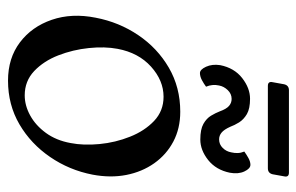

<svg xmlns="http://www.w3.org/2000/svg" viewBox="-160 -622 794 515"><g transform="rotate(90 237.5 -365.0)"><path d="M196.8 11Q136.5 11 94.2 -20.9Q52 -52.8 33.6 -106.4Q15.2 -160 28 -224.2Q40 -287 74.8 -338.4Q109.5 -389.8 162.1 -420.4Q214.8 -451 280.2 -451Q325 -451 360.1 -432.5Q395.2 -414 418.4 -381.2Q441.5 -348.5 449.8 -306.1Q458 -263.8 449 -216Q436.8 -153.2 401.5 -101.8Q366.2 -50.2 313.9 -19.6Q261.5 11 196.8 11ZM236.2 -33.8Q263.5 -33.8 290.1 -48.4Q316.8 -63 337 -90.6Q357.2 -118.2 364.2 -157Q371 -191.5 366.9 -234.4Q362.8 -277.2 347.2 -316.2Q331.8 -355.2 304.9 -380.8Q278 -406.2 240 -406.2Q196.5 -406.2 159.2 -372.6Q122 -339 111.5 -283Q105 -248.5 109.4 -205.8Q113.8 -163 129 -123.9Q144.2 -84.8 171.1 -59.2Q198 -33.8 236.2 -33.8ZM320.5 -585.2Q328 -568.5 336.1 -561.9Q344.2 -555.2 354.2 -555.2Q367.8 -555.2 377.2 -564.8Q386.8 -574.2 389.2 -588Q391.2 -596.2 391 -604.9Q390.8 -613.5 387 -622.8Q394.8 -628.5 404.5 -633.9Q414.2 -639.2 422.5 -639.2Q432.8 -639.2 440.4 -622.9Q448 -606.5 443.8 -584Q436.2 -547 409.8 -525.9Q383.2 -504.8 354.8 -504.8Q327.5 -504.8 312.8 -513.1Q298 -521.5 290.8 -533.6Q283.5 -545.8 279.2 -557Q272.8 -574.8 264.6 -581.8Q256.5 -588.8 245.8 -588.8Q232.2 -588.8 222.2 -578.4Q212.2 -568 209.8 -555Q205.8 -537.5 213 -520.2Q205.5 -514.5 195.5 -509.1Q185.5 -503.8 176.5 -503.8Q167 -503.8 159.5 -520.2Q152 -536.8 155.2 -558Q162.8 -596 189.9 -617.1Q217 -638.2 245.5 -638.2Q271.8 -638.2 286.4 -629.8Q301 -621.2 308.8 -608.8Q316.5 -596.2 320.5 -585.2ZM448 -699Q445 -686 432 -686H211Q198 -686 201 -699L206.5 -729.5Q209.5 -742.5 222.5 -742.5H443.5Q456.5 -742.5 453.5 -729.5Z"/></g></svg>

Font: Young Serif Light
Style: Italic
Weight: 300
Italic angle: -10.979°
Designer: Bastien Sozeau
Foundry: NBR — Bastien Sozeau
Version: Version 5.001